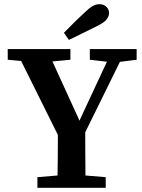

<svg xmlns="http://www.w3.org/2000/svg" viewBox="-20 -899 682 919"><path d="M159 0V-51L303 -63H341L486 -51V0ZM254 0Q255 -34 255.5 -68Q256 -102 256.5 -138.5Q257 -175 257 -216Q257 -257 257 -305H388Q388 -257 388 -216Q388 -175 388.5 -139Q389 -103 389 -68.5Q389 -34 390 0ZM275 -217 53 -664H204L374 -292H348L367 -336L520 -664H584L364 -217ZM17 -613V-664H317V-613L190 -601H147ZM410 -613V-664H634V-613L539 -601H514ZM286 -742Q311 -768 336.5 -793Q362 -818 387 -841Q409 -862 424.5 -870.5Q440 -879 456 -879Q476 -879 489 -866.5Q502 -854 502 -837Q502 -822 491 -807Q480 -792 448 -776Q414 -759 379.5 -742Q345 -725 310 -708Z"/></svg>

Font: Source Serif 4 18pt SemiBold
Style: Regular
Weight: 600
Designer: Frank Grießhammer
Foundry: Adobe Systems Incorporated
Version: Version 4.004;hotconv 1.0.116;makeotfexe 2.5.65601